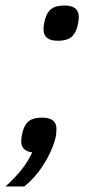

<svg xmlns="http://www.w3.org/2000/svg" viewBox="-47 -543 337 697"><path d="M106 -116Q158 -116 158 -75Q158 -68 157 -57.5Q156 -47 152 -33Q138 14 108 59.5Q78 105 41 134H-27Q8 102 31.5 72.5Q55 43 70 10Q51 8 40.5 -2Q30 -12 30 -29Q30 -36 31.5 -46.5Q33 -57 36 -68Q44 -94 60 -105Q76 -116 106 -116ZM163 -395Q111 -395 111 -436Q111 -443 112.5 -453.5Q114 -464 117 -475Q125 -501 141 -512Q157 -523 187 -523Q239 -523 239 -482Q239 -475 237.5 -464.5Q236 -454 233 -443Q225 -417 209 -406Q193 -395 163 -395Z"/></svg>

Font: IBM Plex Sans Condensed Text
Style: Italic
Weight: 450
Width: 3
Italic angle: -11°
Designer: Mike Abbink, Paul van der Laan, Pieter van Rosmalen
Foundry: Bold Monday
Version: Version 1.1